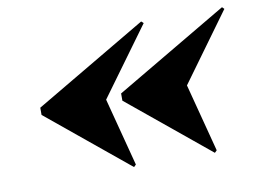

<svg xmlns="http://www.w3.org/2000/svg" viewBox="-60 -715 871 655"><g transform="rotate(-10 376.0 -387.5)"><path d="M581 -388 752 -623 745 -630 355 -400V-375L635 -145L642.5 -152.5ZM301 -388 472.5 -623 465 -630 75 -400V-375L355 -145L362.5 -152.5Z"/></g></svg>

Font: Bodoni* 16pt Fatface
Style: Italic
Weight: 900
Italic angle: -13°
Version: Version 2.3